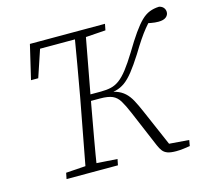

<svg xmlns="http://www.w3.org/2000/svg" viewBox="-101 -802 997 924"><g transform="rotate(-15 398.0 -339.5)"><path d="M667 7Q640 7 624.5 1.5Q609 -4 600 -15.5Q591 -27 583 -46L506 -228Q489 -268 475 -291Q461 -314 439.5 -323.5Q418 -333 378 -333H309L314 -364H391Q419 -364 441 -369Q463 -374 483.5 -389Q504 -404 526.5 -433Q549 -462 578 -509Q609 -561 633 -595Q657 -629 677 -648.5Q697 -668 718.5 -676.5Q740 -685 766 -686Q781 -683 788.5 -673.5Q796 -664 796 -652Q796 -637 783.5 -627Q771 -617 746 -617Q728 -617 709.5 -620.5Q691 -624 672 -628L719 -647Q696 -624 679 -603Q662 -582 644.5 -556Q627 -530 604 -492Q574 -445 551 -416Q528 -387 506.5 -371.5Q485 -356 460.5 -350Q436 -344 404 -341L401 -354Q438 -352 462.5 -343.5Q487 -335 504.5 -319Q522 -303 535.5 -278Q549 -253 564 -218L648 -24L625 -38L741 -29L736 0Q723 2 704.5 4.5Q686 7 667 7ZM80 -504 120 -674H368V-639H139L172 -671L116 -504ZM122 0 128 -30 246 -38H263L384 -30L378 0ZM219 0 287 -362Q301 -440 314.5 -518Q328 -596 341 -674H396L329 -312Q315 -234 301 -156Q287 -78 275 0ZM356 -635 362 -674H494L488 -643L371 -635Z"/></g></svg>

Font: Source Serif 4 18pt Light
Style: Italic
Weight: 300
Italic angle: -12°
Designer: Frank Grießhammer
Foundry: Adobe Systems Incorporated
Version: Version 4.004;hotconv 1.0.116;makeotfexe 2.5.65601